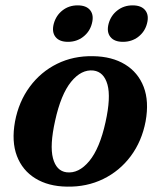

<svg xmlns="http://www.w3.org/2000/svg" viewBox="-20 -684 592 716"><path d="M327 -474.5Q397.5 -473.5 446.2 -443.8Q495 -414 515.8 -360Q536.5 -306 523 -231.5Q509 -157.5 467.8 -102Q426.5 -46.5 365 -16.5Q303.5 13.5 229.5 12Q160 11 111.8 -18.8Q63.5 -48.5 43 -102.5Q22.5 -156.5 36 -231Q50 -305 91 -360.5Q132 -416 192.8 -446Q253.5 -476 327 -474.5ZM228 -41.5Q273.5 -36 312.8 -83.2Q352 -130.5 373.5 -228.5Q394 -321 380.8 -368.5Q367.5 -416 328.5 -421Q283.5 -426 245.2 -379Q207 -332 185.5 -233.5Q165 -141.5 177.5 -94Q190 -46.5 228 -41.5ZM233.5 -528Q201 -528 186.8 -546.5Q172.5 -565 180.5 -595.5Q189 -626.5 213 -645.2Q237 -664 269.5 -664Q302.5 -664 316.8 -645.2Q331 -626.5 322.5 -595.5Q314.5 -565.5 290.2 -546.8Q266 -528 233.5 -528ZM438.5 -528Q406 -528 391.5 -546.5Q377 -565 385 -595.5Q393.5 -626.5 417.8 -645.2Q442 -664 474.5 -664Q507.5 -664 522 -645.2Q536.5 -626.5 528 -595.5Q520 -565.5 495.8 -546.8Q471.5 -528 438.5 -528Z"/></svg>

Font: Fraunces 9pt S000 SemiBold
Style: Italic
Weight: 600
Italic angle: -16°
Version: Version 1.000; ttfautohint (v1.8.3)